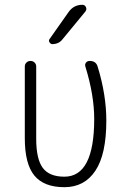

<svg xmlns="http://www.w3.org/2000/svg" viewBox="-20 -775 540 805"><path d="M250 9.8Q164.1 9.8 124 -39.1Q84 -87.9 84 -195.3V-496.1Q84 -505.9 90.8 -512.7Q97.7 -519.5 107.9 -519.5Q118.2 -519.5 125 -512.7Q131.8 -505.9 131.8 -496.1V-193.4Q131.8 -108.4 159.2 -71.3Q186.5 -34.2 250 -34.2Q375 -34.2 375 -276.4Q375 -376 337.9 -496.1Q335 -504.9 340.3 -512.2Q345.7 -519.5 356.4 -519.5Q382.8 -519.5 389.6 -495.1Q425.8 -377 425.8 -269.5Q425.8 -127.9 379.9 -59.1Q334 9.8 250 9.8ZM267.6 -724.6Q289.1 -754.9 325.2 -754.9Q335.9 -754.9 340.3 -745.1Q344.7 -735.4 337.9 -726.6L242.2 -610.4Q227.5 -590.8 200.2 -589.8Q192.4 -589.8 187.5 -597.7Q182.6 -605.5 188.5 -612.3Z"/></svg>

Font: Rounded-X Mgen+ 1m light
Style: Regular
Weight: 200
Designer: [Source Han Sans]
Ryoko NISHIZUKA  (kana & ideographs); Paul D. Hunt (Latin, Greek & Cyrillic); Wenlong ZHANG  (bopomofo
Version: Version 1.059.20150602